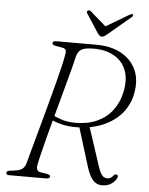

<svg xmlns="http://www.w3.org/2000/svg" viewBox="-59 -919 759 977"><g transform="rotate(5 320.5 -430.5)"><path d="M198.5 -308 215.5 -326.5Q236 -314.5 266.5 -304.8Q297 -295 335 -295Q400.5 -295 448 -317Q495.5 -339 525.5 -379Q555.5 -419 566.5 -472Q580.5 -538.5 562 -584.8Q543.5 -631 500.5 -655Q457.5 -679 397 -679Q353 -679 335.2 -668.8Q317.5 -658.5 310.5 -634.5Q305.5 -612 296 -575.5Q286.5 -539 274.2 -493.8Q262 -448.5 248.5 -398.8Q235 -349 221.5 -299.2Q208 -249.5 196.2 -204.2Q184.5 -159 175.8 -123.2Q167 -87.5 163 -65.5Q159 -50 164.2 -40.5Q169.5 -31 180 -29L215 -23.5Q223.5 -22 227.8 -19Q232 -16 232 -11Q232 -6 226.5 -3Q221 0 212.5 0H23Q15 0 11.8 -3Q8.5 -6 8.5 -10.5Q8.5 -16 13.5 -19.5Q18.5 -23 30 -23.5L58 -27.5Q76 -30 87.8 -38.5Q99.5 -47 106 -65Q111.5 -87 121.5 -123Q131.5 -159 144 -204.5Q156.5 -250 170.2 -300Q184 -350 197.2 -400.2Q210.5 -450.5 222.5 -496Q234.5 -541.5 243 -578.2Q251.5 -615 255 -638Q258 -653 254 -660.5Q250 -668 235.5 -670.5L201 -676.5Q191.5 -678.5 188.2 -681.5Q185 -684.5 185 -689Q185 -694 190 -697Q195 -700 204 -700H409Q482 -700 534.8 -671.5Q587.5 -643 611.5 -590.8Q635.5 -538.5 621 -466Q609.5 -409.5 572.8 -366.5Q536 -323.5 477.5 -298.8Q419 -274 344 -273Q299.5 -272.5 262.2 -282.5Q225 -292.5 198.5 -308ZM356.5 -281 408 -288 468.5 -103.5Q478 -72 486.2 -55.5Q494.5 -39 503.5 -33.2Q512.5 -27.5 522 -27.5Q532 -27.5 539.5 -31.8Q547 -36 553 -45Q556 -49 560.8 -50.5Q565.5 -52 569.5 -50.5Q574 -49 575.2 -44Q576.5 -39 573 -33.5Q565 -15.5 545.5 -2.8Q526 10 498.5 10Q481.5 10 467 1.5Q452.5 -7 439.5 -29.2Q426.5 -51.5 415 -91.5ZM450.5 -793 365.5 -867Q358 -873.5 350.5 -869.5Q347 -867.5 345.8 -863.8Q344.5 -860 347.5 -855.5L411.5 -757.5Q416.5 -751 420.8 -747.2Q425 -743.5 432 -743.5Q439 -743.5 444.8 -747.2Q450.5 -751 458.5 -757.5L575 -855.5Q580.5 -860 581.5 -863.8Q582.5 -867.5 580.5 -869.5Q577.5 -872 573.2 -871Q569 -870 563.5 -867L439 -793Z"/></g></svg>

Font: Fraunces ExtraLight
Style: Italic
Weight: 250
Italic angle: -16°
Version: Version 1.000;[b76b70a41]